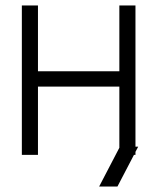

<svg xmlns="http://www.w3.org/2000/svg" viewBox="-20 -617 580 703"><path d="M60 -597H119V-356H417V-597H476V-80H486L476 -61V-50H470.5L410 66H343L417 -76V-300H119V-50H60Z"/></svg>

Font: ibm3270
Style: Regular
Weight: 400
Monospace: yes
Version: Version 2.0.3